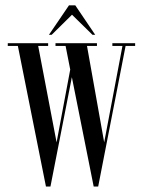

<svg xmlns="http://www.w3.org/2000/svg" viewBox="-20 -682 524 704"><path d="M148.5 2 45.5 -513.5H8.5V-523.5H156.5V-513.5H120L187.5 -160L237.5 -427L220.5 -513.5H183.5V-523.5H335.5V-513.5H299L362 -160L429 -513.5H392V-523.5H475.5V-513.5H440.5L340 2H323.5L243.5 -399L165 2ZM159.5 -554.5 233 -662.5H256L329 -554.5H319L244 -628L169.5 -554.5Z"/></svg>

Font: Imbue 100pt
Style: Regular
Weight: 400
Designer: Tyler Finck
Foundry: Etcetera Type Company
Version: Version 1.102; ttfautohint (v1.8.3)